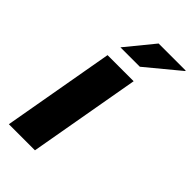

<svg xmlns="http://www.w3.org/2000/svg" viewBox="-225 -789 853 853"><g transform="rotate(45 201.5 -362.0)"><path d="M125 -592H247L403 -721V-724H233ZM16 0H180L273 -527H109Z"/></g></svg>

Font: Archivo ExtraBold
Style: Italic
Weight: 800
Italic angle: -10°
Designer: Hector Gatti
Foundry: Omnibus-Type
Version: Version 2.001